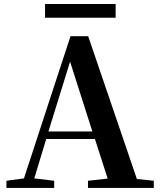

<svg xmlns="http://www.w3.org/2000/svg" viewBox="-20 -923 785 943"><path d="M547.9 -903.3V-835.9H201.2V-903.3ZM217.8 -277.3H433.6L324.2 -620.1ZM652.3 -43.9 735.4 -35.2V0H412.1V-35.2L508.8 -45.9L446.3 -240.2H207L148.4 -46.9L246.1 -35.2V0H11.7V-35.2L97.7 -46.9L326.2 -745.1H413.1Z"/></svg>

Font: GenRyuMin TW TTF Bold
Style: Regular
Weight: 700
Version: Version 1.300